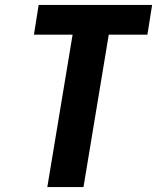

<svg xmlns="http://www.w3.org/2000/svg" viewBox="-20 -755 640 775"><path d="M171 0 273 -615H117L136 -735H594L575 -615H419L317 0Z"/></svg>

Font: Iosevka Aile Heavy
Style: Italic
Weight: 900
Italic angle: -9°
Designer: Belleve Invis
Foundry: Belleve Invis
Version: Version 31.1.0; ttfautohint (v1.8.4)